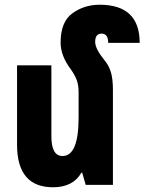

<svg xmlns="http://www.w3.org/2000/svg" viewBox="-20 -781 610 811"><path d="M457 -401Q457 -449 448 -477.5Q439 -506 421 -527Q382 -575 382 -604Q382 -639 409 -639Q437 -639 437 -600H570Q570 -761 401 -761Q336 -761 286 -725Q236 -689 236 -601Q236 -545 280 -487Q296 -464 304 -443Q312 -422 312 -392V-284Q312 -122 244 -122Q197 -122 197 -206V-505H52V-170Q52 10 204 10Q289 10 324 -52H327L342 0H457Z"/></svg>

Font: Noto Sans Armenian ExtraCondensed Extra
Style: Regular
Weight: 800
Width: 3
Designer: Monotype Design Team
Foundry: Monotype Imaging Inc.
Version: Version 1.901